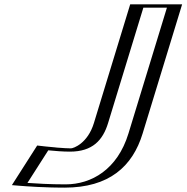

<svg xmlns="http://www.w3.org/2000/svg" viewBox="-20 -845 855 880"><path d="M789.7 -825 608.7 -233C559.2 -71 440.9 15 275.9 15C157.9 15 58 5 58 5L173 -175C173 -175 256.9 -165 304.9 -165C358.9 -165 410 -198 435.4 -281L601.7 -825ZM770.1 -810H612.1L450.4 -281C423.1 -191.8 362.7 -150 300.4 -150C261.8 -150 204.1 -156 178.4 -158.8L82.3 -8.3C114.5 -5.6 193.4 0 280.5 0C438.8 0 546.6 -78.8 593.7 -233ZM770.1 -810 593.7 -233C546.6 -78.8 438.8 0 280.5 0C193.4 0 114.5 -5.6 82.3 -8.3L178.4 -158.8C204.1 -156 261.8 -150 300.4 -150C362.7 -150 423.1 -191.8 450.4 -281L612.1 -810ZM789.7 -825H601.7L435.4 -281C410.1 -198.2 358.7 -165 304.9 -165C267.8 -165 210 -170.9 184.6 -173.7L173 -175L57.9 5.1L76.5 6.7C109 9.3 188.2 15 275.9 15C440.8 15 559.2 -71.1 608.7 -233ZM745.1 -810 568.7 -233C518.2 -67.9 399 0 280.5 0C209.1 0 143.5 -3.9 105.8 -6.7L201.2 -156C233 -153 267.1 -150 300.4 -150C404.2 -150 451.4 -202.4 475.4 -281L637.1 -810ZM814.7 -825H576.7L410.4 -281C381.8 -187.4 316.6 -165 304.9 -165C275.8 -165 218.2 -170.5 193.8 -173.2L150.4 -178L34.5 3.5L69.4 6.4C103.3 9.2 184.3 15 275.9 15C480.2 15 587.6 -81.9 633.7 -233Z"/></svg>

Font: Hussar Outliner
Style: Obl
Weight: 700
Foundry: Cannot Into Space Fonts
Version: Version 0.92